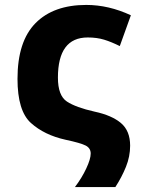

<svg xmlns="http://www.w3.org/2000/svg" viewBox="-20 -580 640 779"><path d="M284 179H448Q474 139 491 97Q508 55 508 11Q508 -49 471 -80.5Q434 -112 364 -127Q288 -144 251.5 -168Q215 -192 215 -265Q215 -428 336 -428Q373 -428 402.5 -419Q432 -410 466 -393L511 -518Q421 -560 330 -560Q197 -560 124 -486Q51 -412 51 -260Q51 -130 105.5 -81Q160 -32 246 -13Q307 0 327.5 10.5Q348 21 348 43Q348 65 330 103.5Q312 142 284 179Z"/></svg>

Font: Noto Sans Mono Extra
Style: Regular
Weight: 800
Designer: Monotype Design Team
Foundry: Monotype Imaging Inc.
Version: Version 1.900